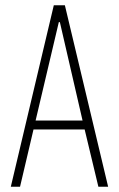

<svg xmlns="http://www.w3.org/2000/svg" viewBox="-20 -708 451 728"><path d="M21 0 184 -688H226L390 0H353L301 -217H107L56 0ZM115 -251H293L207 -624H203Z"/></svg>

Font: Saira ExtraCondensed Thin
Style: Regular
Weight: 250
Width: 2
Designer: Hector Gatti with collaboration of the Omnibus-Type team
Foundry: Omnibus-Type
Version: Version 1.101